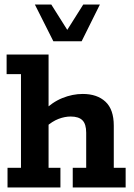

<svg xmlns="http://www.w3.org/2000/svg" viewBox="-20 -822 587 842"><path d="M13 0V-86H72V-497H9V-583H193V-337L170 -335Q209 -374 253.5 -392Q298 -410 343 -410Q406 -410 442.5 -376Q479 -342 479 -271V-86H531V0H299V-86H358V-240Q358 -278 341.5 -294.5Q325 -311 290 -311Q264 -311 236.5 -300.5Q209 -290 181 -265L193 -298V-86H245V0ZM214 -641 133 -802H205L275 -691L345 -802H418L338 -641Z"/></svg>

Font: Rokkitt
Style: Bold
Weight: 700
Designer: Vernon Adams
Foundry: Vernon Adams
Version: Version 3.103